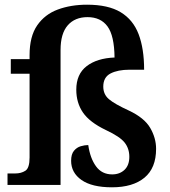

<svg xmlns="http://www.w3.org/2000/svg" viewBox="-20 -788 726 818"><path d="M457 10Q372 10 327.5 -21Q283 -52 283 -103Q283 -131 295 -145.5Q307 -160 324 -165Q341 -170 356 -170Q364 -114 389 -79.5Q414 -45 458 -45Q490 -45 510.5 -64.5Q531 -84 531 -120Q531 -155 511 -180.5Q491 -206 431 -234Q362 -267 333.5 -308.5Q305 -350 305 -406Q305 -472 349 -506Q393 -540 468 -543Q467 -636 438 -675.5Q409 -715 353 -715Q299 -715 268.5 -680Q238 -645 238 -575V0H12V-49H45Q70 -49 88 -60.5Q106 -72 106 -117V-474H26V-536H106V-553Q106 -633 138.5 -680Q171 -727 226.5 -747.5Q282 -768 351 -768Q441 -768 494 -736Q547 -704 570.5 -642.5Q594 -581 594 -491H532Q482 -491 451 -475Q420 -459 420 -419Q420 -386 444 -365.5Q468 -345 529 -317Q595 -286 620 -243Q645 -200 645 -154Q645 -72 595.5 -31Q546 10 457 10Z"/></svg>

Font: Noto Serif Tibetan SemiBold
Style: Regular
Weight: 600
Designer: Monotype Design Team
Foundry: Monotype Imaging Inc.
Version: Version 2.103; ttfautohint (v1.8.4.7-5d5b)